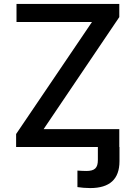

<svg xmlns="http://www.w3.org/2000/svg" viewBox="-20 -748 689 977"><path d="M62 0H478V66C478 107 462 122 419 122C405 122 389 121 374 120V204C393 207 417 209 439 209C538 209 588 164 588 72V0H587V-91H202L587 -661V-728H64V-636H448L62 -66Z"/></svg>

Font: Wafeq Medium
Style: Regular
Weight: 500
Designer: Rasmus Andersson & Azza Alameddine
Foundry: Google & TypeTogether
Version: Version 3.000;January 28, 2025;FontCreator 15.0.0.3014 64-bi